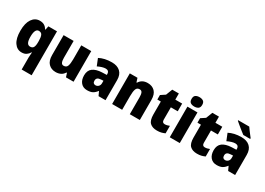

<svg xmlns="http://www.w3.org/2000/svg" viewBox="-5 -1768 4141 3001"><g transform="rotate(30 2066.0 -268.0)"><path d="M359 20Q359 -15 365 -70H359Q338 -34 305.5 -12Q273 10 222 10Q139 10 88.5 -64Q38 -138 38 -275Q38 -413 89.5 -488Q141 -563 226 -563Q277 -563 309.5 -542.5Q342 -522 364 -485H370L383 -553H539V240H359ZM293 -135Q335 -135 351.5 -164.5Q368 -194 368 -256V-281Q368 -349 352 -383.5Q336 -418 291 -418Q221 -418 221 -272Q221 -200 239 -167.5Q257 -135 293 -135Z M1157 -553V0H1020L998 -69H988Q964 -28 924.5 -9Q885 10 836 10Q758 10 708 -40Q658 -90 658 -193V-553H839V-249Q839 -195 852 -166.5Q865 -138 896 -138Q946 -138 961.5 -180.5Q977 -223 977 -300V-553Z M1527 -563Q1624 -563 1679 -512Q1734 -461 1734 -363V0H1608L1574 -73H1571Q1539 -30 1502.5 -10Q1466 10 1403 10Q1332 10 1290.5 -38.5Q1249 -87 1249 -169Q1249 -258 1305.5 -301Q1362 -344 1469 -349L1554 -352V-362Q1554 -398 1537.5 -414Q1521 -430 1492 -430Q1462 -430 1426 -419Q1390 -408 1351 -389L1301 -513Q1346 -537 1402.5 -550Q1459 -563 1527 -563ZM1516 -245Q1470 -243 1450.5 -226.5Q1431 -210 1431 -179Q1431 -150 1444.5 -136.5Q1458 -123 1480 -123Q1511 -123 1532.5 -145Q1554 -167 1554 -202V-247Z M2174 -563Q2255 -563 2304 -513Q2353 -463 2353 -360V0H2172V-304Q2172 -359 2159 -387Q2146 -415 2112 -415Q2066 -415 2050 -374Q2034 -333 2034 -246V0H1853V-553H1991L2014 -482H2022Q2045 -521 2083 -542Q2121 -563 2174 -563Z M2722 -137Q2743 -137 2763.5 -142Q2784 -147 2806 -156V-21Q2776 -7 2743 1.5Q2710 10 2664 10Q2582 10 2537.5 -32.5Q2493 -75 2493 -182V-414H2430V-495L2510 -548L2555 -664H2674V-553H2798V-414H2674V-191Q2674 -137 2722 -137Z M2984 -776Q3026 -776 3053 -757.5Q3080 -739 3080 -691Q3080 -644 3052.5 -625.5Q3025 -607 2984 -607Q2941 -607 2914.5 -625.5Q2888 -644 2888 -691Q2888 -739 2914.5 -757.5Q2941 -776 2984 -776ZM3074 -553V0H2893V-553Z M3446 -137Q3467 -137 3487.5 -142Q3508 -147 3530 -156V-21Q3500 -7 3467 1.5Q3434 10 3388 10Q3306 10 3261.5 -32.5Q3217 -75 3217 -182V-414H3154V-495L3234 -548L3279 -664H3398V-553H3522V-414H3398V-191Q3398 -137 3446 -137Z M3866 -563Q3963 -563 4018 -512Q4073 -461 4073 -363V0H3947L3913 -73H3910Q3878 -30 3841.5 -10Q3805 10 3742 10Q3671 10 3629.5 -38.5Q3588 -87 3588 -169Q3588 -258 3644.5 -301Q3701 -344 3808 -349L3893 -352V-362Q3893 -398 3876.5 -414Q3860 -430 3831 -430Q3801 -430 3765 -419Q3729 -408 3690 -389L3640 -513Q3685 -537 3741.5 -550Q3798 -563 3866 -563ZM3855 -245Q3809 -243 3789.5 -226.5Q3770 -210 3770 -179Q3770 -150 3783.5 -136.5Q3797 -123 3819 -123Q3850 -123 3871.5 -145Q3893 -167 3893 -202V-247ZM3886 -766Q3900 -745 3920.5 -717Q3941 -689 3961.5 -663Q3982 -637 3995 -620V-606H3871Q3854 -618 3829 -638Q3804 -658 3776.5 -680Q3749 -702 3725 -722.5Q3701 -743 3686 -756V-766Z"/></g></svg>

Font: Noto Sans SemiCondensed Black
Style: Regular
Weight: 900
Width: 4
Designer: Monotype Design Team
Foundry: Monotype Imaging Inc.
Version: Version 2.013; ttfautohint (v1.8.4.7-5d5b)